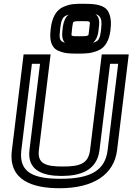

<svg xmlns="http://www.w3.org/2000/svg" viewBox="-20 -962 702 1017"><path d="M312 -80C222 -80 177 -95 186 -167L245 -649L248 -674H223H130H105L102 -649L43 -166C23 -6 153 35 296 35C473 35 584 -36 600 -166L659 -649L662 -674H637H544H519L516 -649L457 -167C448 -94 402 -80 312 -80ZM306 -30C404 -30 494 -58 507 -167L563 -624H606L550 -166C537 -62 464 -15 302 -15C166 -15 78 -43 93 -166L149 -624H192L136 -167C123 -58 209 -30 306 -30ZM566 -813C571 -851 564 -889 547 -910C522 -940 469 -942 423 -942C377 -942 352 -942 315 -925C273 -907 255 -861 249 -813L248 -801C242 -754 250 -711 287 -694C321 -679 344 -678 391 -678C437 -678 462 -679 499 -694C541 -711 559 -754 565 -801L566 -813ZM402 -770C377 -770 366 -770 361 -773C358 -775 358 -775 360 -794L363 -821C366 -842 367 -844 370 -846C376 -850 386 -850 412 -850C462 -850 458 -851 454 -821L451 -794C449 -775 449 -776 445 -774C438 -770 427 -770 402 -770ZM344 -885C327 -872 317 -848 313 -821L310 -794C307 -769 312 -748 324 -735C321 -736 317 -738 313 -740C296 -748 293 -762 298 -801L299 -813C304 -854 311 -871 331 -880C336 -882 340 -884 344 -885ZM472 -735C487 -747 498 -769 501 -794L504 -821C509 -857 501 -877 485 -887C494 -885 502 -881 507 -875C517 -863 520 -844 516 -813L515 -801C510 -762 504 -748 485 -740C480 -738 476 -736 472 -735Z"/></svg>

Font: Gamestation Display Outline
Style: Italic
Weight: 400
Designer: Jonas Hecksher
Foundry: Jonas Hecksher, Playtypeª, e-types AS
Version: Version 1.003